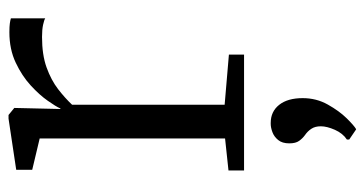

<svg xmlns="http://www.w3.org/2000/svg" viewBox="-222 -370 854 450"><g transform="rotate(-90 205.0 -145.0)"><path d="M30.5 0V-36.5L105.5 -44.5V-479L32 -496.5V-534L152 -552H160.5L177 -538.5L176.5 -516.5L174.5 -429.5L176.5 -432Q180.5 -441 193.8 -460Q207 -479 229.5 -499.8Q252 -520.5 283.2 -535.2Q314.5 -550 354.5 -550Q367.5 -550 374.8 -549Q382 -548 387 -546.5V-466Q383.5 -468.5 372 -471Q360.5 -473.5 343.5 -473.5Q301.5 -473.5 271.8 -462.8Q242 -452 221 -435.8Q200 -419.5 184.5 -403V-45.5L302 -35.5V0ZM200 137.5Q200 169.5 185 196.2Q170 223 152.8 240.5Q135.5 258 127.5 262.5H126.5L103 246.5V241Q117.5 231.5 125.8 212.8Q134 194 134 180Q134 166.5 128.2 157.8Q122.5 149 113 142.5Q105.5 137 99.8 129Q94 121 94 106Q94 89.5 101.8 80Q109.5 70.5 120.2 66.5Q131 62.5 139.5 62.5H142Q168.5 62.5 184.2 82.2Q200 102 200 137.5Z"/></g></svg>

Font: Merriweather 48pt Light
Style: Regular
Weight: 300
Version: Version 2.100